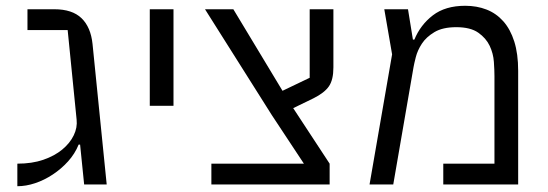

<svg xmlns="http://www.w3.org/2000/svg" viewBox="-20 -638 1896 664"><path d="M257 -138H252Q239 -106 215.5 -80Q192 -54 162.5 -34.5Q133 -15 101.5 -4.5Q70 6 40 6V-72Q91 -72 130 -85.5Q169 -99 195.5 -121Q222 -143 235 -170Q248 -197 245 -224L214 -534H75V-606H168Q230 -606 262 -575Q294 -544 300 -486L349 0H271Z M498 -606H580V-272H498Z M711 -72H1031L920 -240L689 -606H787L957 -324L1051 -369V-606H1133V-405Q1133 -362 1117.5 -339.5Q1102 -317 1064 -298L994 -264L1120 -72V0H711Z M1336 -450 1309 -606H1391L1408 -501H1413Q1434 -552 1477 -585Q1520 -618 1589 -618Q1629 -618 1662.5 -605Q1696 -592 1720.5 -564.5Q1745 -537 1758.5 -494.5Q1772 -452 1772 -393V0H1513V-72H1690V-375Q1690 -395 1688 -424Q1686 -453 1673.5 -479.5Q1661 -506 1634 -525Q1607 -544 1558 -544Q1511 -544 1482.5 -527Q1454 -510 1439 -487Q1424 -464 1418 -440.5Q1412 -417 1410 -405L1340 0H1258Z"/></svg>

Font: IBM Plex Sans Hebrew
Style: Regular
Weight: 400
Designer: Mike Abbink, Paul van der Laan, Pieter van Rosmalen, Yanek Iontef
Foundry: Bold Monday
Version: Version 1.2